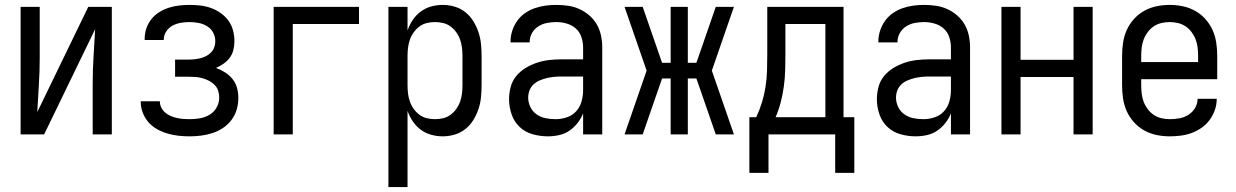

<svg xmlns="http://www.w3.org/2000/svg" viewBox="-20 -548 5040 783"><path d="M64 0V-520H142V-312Q142 -257 138.5 -202Q135 -147 132 -91L340 -520H436V0H358V-208Q358 -263 361.5 -318Q365 -373 368 -429L160 0Z M753 8Q730 8 707.5 5.5Q685 3 663 -3.5Q641 -10 621 -21Q601 -32 586 -49Q571 -66 562.5 -87.5Q554 -109 554 -132V-135H632V-134Q632 -121 638 -109Q644 -97 654 -88.5Q664 -80 676 -75Q688 -70 701 -67Q714 -64 727 -63Q740 -62 753 -62Q774 -62 795 -65.5Q816 -69 834.5 -80Q853 -91 863.5 -110Q874 -129 874 -150Q874 -165 869.5 -178.5Q865 -192 855 -202Q845 -212 832.5 -218.5Q820 -225 806 -229Q792 -233 778 -234Q764 -235 750 -235H694V-305H750Q762 -305 774.5 -306.5Q787 -308 799 -311Q811 -314 822 -320Q833 -326 841.5 -335Q850 -344 854 -356Q858 -368 858 -380Q858 -399 849 -415.5Q840 -432 824 -441.5Q808 -451 789.5 -454.5Q771 -458 753 -458Q735 -458 717.5 -455Q700 -452 684.5 -444Q669 -436 658.5 -420.5Q648 -405 648 -388V-385H570V-390Q570 -412 577 -432.5Q584 -453 597.5 -470Q611 -487 629.5 -498.5Q648 -510 668.5 -516.5Q689 -523 710.5 -525.5Q732 -528 753 -528Q775 -528 797 -525.5Q819 -523 840 -515.5Q861 -508 879.5 -495Q898 -482 911 -464.5Q924 -447 930 -425Q936 -403 936 -381Q936 -363 932 -345.5Q928 -328 917.5 -313.5Q907 -299 892 -288.5Q877 -278 861 -271Q880 -264 897.5 -253Q915 -242 928 -226Q941 -210 946.5 -190Q952 -170 952 -149Q952 -125 945.5 -102Q939 -79 924.5 -59.5Q910 -40 890 -26.5Q870 -13 847 -5.5Q824 2 800.5 5Q777 8 753 8Z M1096 0V-520H1444V-450H1174V0Z M1564 215V-520H1642V-424Q1650 -447 1663.5 -467Q1677 -487 1696 -501Q1715 -515 1738 -521.5Q1761 -528 1785 -528Q1810 -528 1834 -521Q1858 -514 1877.5 -498.5Q1897 -483 1910 -462Q1923 -441 1931 -417.5Q1939 -394 1941.5 -369.5Q1944 -345 1944 -320V-200Q1944 -175 1941.5 -150.5Q1939 -126 1931 -102.5Q1923 -79 1910 -58Q1897 -37 1877.5 -21.5Q1858 -6 1834 1Q1810 8 1785 8Q1761 8 1738 1.5Q1715 -5 1696 -19Q1677 -33 1663.5 -53Q1650 -73 1642 -96V215ZM1754 -62Q1771 -62 1787.5 -66Q1804 -70 1817.5 -80Q1831 -90 1841 -104Q1851 -118 1856.5 -134Q1862 -150 1864 -166.5Q1866 -183 1866 -200V-320Q1866 -337 1864 -353.5Q1862 -370 1856.5 -386Q1851 -402 1841 -416Q1831 -430 1817.5 -440Q1804 -450 1787.5 -454Q1771 -458 1754 -458Q1737 -458 1720.5 -454Q1704 -450 1690.5 -440Q1677 -430 1667 -416Q1657 -402 1651.5 -386Q1646 -370 1644 -353.5Q1642 -337 1642 -320V-200Q1642 -183 1644 -166.5Q1646 -150 1651.5 -134Q1657 -118 1667 -104Q1677 -90 1690.5 -80Q1704 -70 1720.5 -66Q1737 -62 1754 -62Z M2214 8Q2183 8 2152.5 -0.5Q2122 -9 2099.5 -30Q2077 -51 2066.5 -81.5Q2056 -112 2056 -143Q2056 -168 2062.5 -193Q2069 -218 2085 -237.5Q2101 -257 2123 -270.5Q2145 -284 2169 -292Q2193 -300 2218 -303Q2243 -306 2269 -306H2358V-355Q2358 -376 2351 -397Q2344 -418 2328 -432Q2312 -446 2291 -452Q2270 -458 2249 -458Q2230 -458 2211 -454.5Q2192 -451 2175.5 -440.5Q2159 -430 2149.5 -413Q2140 -396 2140 -377V-375H2062V-378Q2062 -401 2069 -422.5Q2076 -444 2089 -462.5Q2102 -481 2120.5 -494Q2139 -507 2160.5 -514.5Q2182 -522 2204 -525Q2226 -528 2249 -528Q2273 -528 2297 -524.5Q2321 -521 2343 -511Q2365 -501 2383.5 -485Q2402 -469 2414 -448Q2426 -427 2431 -403Q2436 -379 2436 -355V0H2358V-86Q2350 -65 2335.5 -46.5Q2321 -28 2302 -15Q2283 -2 2260 3Q2237 8 2214 8ZM2246 -62Q2269 -62 2291.5 -69.5Q2314 -77 2329.5 -94Q2345 -111 2351.5 -134Q2358 -157 2358 -180V-236H2269Q2254 -236 2239 -234.5Q2224 -233 2209.5 -229.5Q2195 -226 2181 -220Q2167 -214 2156 -204Q2145 -194 2139.5 -179.5Q2134 -165 2134 -150Q2134 -130 2143 -111.5Q2152 -93 2168.5 -81.5Q2185 -70 2205 -66Q2225 -62 2246 -62Z M2973 0H2899L2820 -228H2785V0H2715V-228H2680L2601 0H2527L2617 -260L2527 -520H2601L2680 -292H2715V-520H2785V-292H2820L2899 -520H2973L2883 -260Z M3036 157V-70H3064Q3078 -100 3087.5 -131Q3097 -162 3102 -194.5Q3107 -227 3108 -259.5Q3109 -292 3109 -325V-520H3420V-70H3464V157H3386V0H3114V157ZM3143 -70H3346V-450H3183V-325Q3183 -293 3182 -260Q3181 -227 3176.5 -195Q3172 -163 3164 -131.5Q3156 -100 3143 -70Z M3714 8Q3683 8 3652.5 -0.5Q3622 -9 3599.5 -30Q3577 -51 3566.5 -81.5Q3556 -112 3556 -143Q3556 -168 3562.5 -193Q3569 -218 3585 -237.5Q3601 -257 3623 -270.5Q3645 -284 3669 -292Q3693 -300 3718 -303Q3743 -306 3769 -306H3858V-355Q3858 -376 3851 -397Q3844 -418 3828 -432Q3812 -446 3791 -452Q3770 -458 3749 -458Q3730 -458 3711 -454.5Q3692 -451 3675.5 -440.5Q3659 -430 3649.5 -413Q3640 -396 3640 -377V-375H3562V-378Q3562 -401 3569 -422.5Q3576 -444 3589 -462.5Q3602 -481 3620.5 -494Q3639 -507 3660.5 -514.5Q3682 -522 3704 -525Q3726 -528 3749 -528Q3773 -528 3797 -524.5Q3821 -521 3843 -511Q3865 -501 3883.5 -485Q3902 -469 3914 -448Q3926 -427 3931 -403Q3936 -379 3936 -355V0H3858V-86Q3850 -65 3835.5 -46.5Q3821 -28 3802 -15Q3783 -2 3760 3Q3737 8 3714 8ZM3746 -62Q3769 -62 3791.5 -69.5Q3814 -77 3829.5 -94Q3845 -111 3851.5 -134Q3858 -157 3858 -180V-236H3769Q3754 -236 3739 -234.5Q3724 -233 3709.5 -229.5Q3695 -226 3681 -220Q3667 -214 3656 -204Q3645 -194 3639.5 -179.5Q3634 -165 3634 -150Q3634 -130 3643 -111.5Q3652 -93 3668.5 -81.5Q3685 -70 3705 -66Q3725 -62 3746 -62Z M4064 0V-520H4142V-304H4358V-520H4436V0H4358V-234H4142V0Z M4750 8Q4723 8 4696.5 2.5Q4670 -3 4646.5 -16Q4623 -29 4604.5 -49.5Q4586 -70 4575 -94.5Q4564 -119 4560 -146Q4556 -173 4556 -200V-320Q4556 -347 4560 -374Q4564 -401 4575 -425.5Q4586 -450 4604.5 -470.5Q4623 -491 4646.5 -504Q4670 -517 4696.5 -522.5Q4723 -528 4750 -528Q4777 -528 4803.5 -522.5Q4830 -517 4853.5 -504Q4877 -491 4895.5 -470.5Q4914 -450 4925 -425.5Q4936 -401 4940 -374Q4944 -347 4944 -320V-225H4634V-200Q4634 -183 4636 -166Q4638 -149 4644 -133Q4650 -117 4660.5 -103Q4671 -89 4685 -79.5Q4699 -70 4716 -66Q4733 -62 4750 -62Q4770 -62 4789.5 -65.5Q4809 -69 4826 -79.5Q4843 -90 4853.5 -107.5Q4864 -125 4864 -145H4942Q4942 -122 4934.5 -100Q4927 -78 4913.5 -59.5Q4900 -41 4881 -27.5Q4862 -14 4840.5 -6Q4819 2 4796 5Q4773 8 4750 8ZM4866 -295V-320Q4866 -337 4864 -354Q4862 -371 4856 -387Q4850 -403 4839.5 -417Q4829 -431 4815 -440.5Q4801 -450 4784 -454Q4767 -458 4750 -458Q4733 -458 4716 -454Q4699 -450 4685 -440.5Q4671 -431 4660.5 -417Q4650 -403 4644 -387Q4638 -371 4636 -354Q4634 -337 4634 -320V-295Z"/></svg>

Font: Iosevka Custom
Style: Regular
Weight: 400
Monospace: yes
Designer: Belleve Invis
Foundry: Belleve Invis
Version: Version 32.5.0; ttfautohint (v1.8.4)